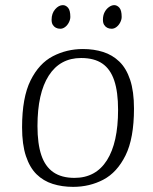

<svg xmlns="http://www.w3.org/2000/svg" viewBox="-20 -715 598 748"><path d="M265 13Q222 13 185.5 1.5Q149 -10 122.5 -36Q96 -62 81 -107Q66 -152 66 -219Q66 -335 99 -401.5Q132 -468 186 -496Q240 -524 303 -524Q346 -524 382 -512.5Q418 -501 445 -475Q472 -449 487 -404Q502 -359 502 -292Q502 -176 469 -109.5Q436 -43 382.5 -15Q329 13 265 13ZM270 -22Q353 -22 396.5 -90.5Q440 -159 440 -287Q440 -357 425 -401.5Q410 -446 378.5 -467.5Q347 -489 296 -489Q214 -489 170 -420.5Q126 -352 126 -224Q126 -155 141 -110.5Q156 -66 188 -44Q220 -22 270 -22ZM215 -603Q205 -603 197.5 -607Q190 -611 185.5 -618.5Q181 -626 181 -638Q181 -663 195 -679Q209 -695 225 -695Q236 -695 245 -685Q254 -675 254 -649Q254 -639 248.5 -628Q243 -617 234 -610Q225 -603 215 -603ZM415 -603Q405 -603 397.5 -607Q390 -611 385.5 -618.5Q381 -626 381 -638Q381 -655 387.5 -667.5Q394 -680 404.5 -687.5Q415 -695 425 -695Q436 -695 445 -685Q454 -675 454 -649Q454 -639 448.5 -628Q443 -617 434 -610Q425 -603 415 -603Z"/></svg>

Font: Briem Hand Thin
Style: Regular
Weight: 100
Designer: Gunnlaugur SE Briem, Eben Sorkin
Foundry: Sorkin Type Co.
Version: Version 1.003